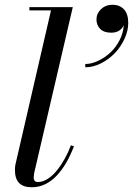

<svg xmlns="http://www.w3.org/2000/svg" viewBox="-20 -780 561 810"><path d="M387 -698Q387 -723.1 406.4 -741.6Q425.8 -760 453.9 -760Q484.6 -760 502.8 -740.7Q521 -721.4 521 -683.1Q521 -650.1 505.2 -616.1Q489.5 -582 464.4 -555.8Q439.2 -529.5 406 -512.8Q372.8 -496.1 339.8 -496.1V-510Q365.5 -510 393.7 -523.2Q421.9 -536.4 445.3 -558.1Q468.8 -579.8 484.6 -610.7Q500.5 -641.6 502 -674.1Q496.3 -659.7 483 -650.9Q469.7 -642.1 449 -642.1Q418.5 -642.1 402.7 -658Q387 -673.8 387 -698ZM292 -163.1Q277.3 -124.5 259.4 -93.6Q241.5 -62.7 219.4 -39.2Q197.3 -15.6 170.4 -2.8Q143.6 10 114 10Q78.4 10 60.7 -7.9Q43 -25.9 43 -63Q43 -72.8 44.9 -85L195.1 -736.1H104V-750H287.1L124 -49.1Q122.1 -36.9 122.1 -31Q122.1 -12 139.9 -12Q160.4 -12 181.6 -25.6Q202.9 -39.3 220.8 -61.9Q238.8 -84.5 253.7 -111.5Q268.6 -138.4 279.1 -167Z"/></svg>

Font: Bodoni* 16
Style: Italic
Weight: 400
Italic angle: -13°
Version: Version 2.000